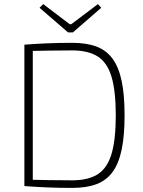

<svg xmlns="http://www.w3.org/2000/svg" viewBox="-20 -908 700 937"><path d="M332 -699Q403 -699 451.5 -680.5Q500 -662 530 -620.5Q560 -579 574 -511.5Q588 -444 588 -345Q588 -247 574 -179Q560 -111 530 -69.5Q500 -28 451.5 -9.5Q403 9 332 9Q265 9 207.5 6.5Q150 4 99 0L118 -31Q165 -30 217 -29Q269 -28 332 -28Q411 -28 457.5 -58Q504 -88 524.5 -157.5Q545 -227 545 -345Q545 -463 524.5 -532.5Q504 -602 457.5 -632Q411 -662 332 -662Q269 -662 217 -661Q165 -660 116 -659L99 -690Q150 -694 208 -696.5Q266 -699 332 -699ZM140 -690V0H99V-690ZM458 -888 474 -870 336 -750H312L173 -870L191 -888L320 -790H328Z"/></svg>

Font: Exo 2 ExtraLight
Style: Regular
Weight: 250
Designer: Natanael Gama
Foundry: Natanael Gama
Version: Version 2.010